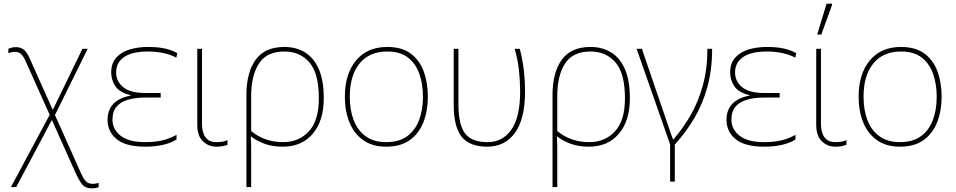

<svg xmlns="http://www.w3.org/2000/svg" viewBox="-20 -796 5254 1055"><path d="M40 232 253 -165 122 -457Q109 -488 94.5 -500Q80 -512 63 -511Q52 -511 43.5 -509Q35 -507 26 -504V-528Q33 -531 43 -534Q53 -537 68 -537Q93 -537 111 -523Q129 -509 145 -471L270 -192L433 -528H462L282 -164L409 120Q425 158 436.5 178.5Q448 199 460 206.5Q472 214 489 214Q500 214 507.5 212.5Q515 211 522 209V233Q515 235 506.5 237Q498 239 487 239Q450 240 431 216.5Q412 193 389 140L265 -137L69 232Z M778 10Q672 10 621.5 -31Q571 -72 571 -138Q571 -191 602 -224.5Q633 -258 698 -271V-273Q636 -288 613.5 -323Q591 -358 591 -398Q591 -448 618.5 -479Q646 -510 692 -524Q738 -538 793 -538Q849 -538 887.5 -529Q926 -520 954 -504L949 -479Q920 -495 879.5 -504Q839 -513 794 -513Q706 -513 662 -482.5Q618 -452 618 -398Q618 -349 657 -317Q696 -285 778 -285H863V-260H778Q726 -260 685 -248.5Q644 -237 621 -210.5Q598 -184 598 -138Q598 -86 642.5 -50.5Q687 -15 778 -15Q828 -15 869 -24Q910 -33 950 -55V-30Q922 -11 877.5 -0.5Q833 10 778 10Z M1169 10Q1126 10 1095 -19.5Q1064 -49 1064 -110V-528H1090V-114Q1090 -68 1109.5 -41.5Q1129 -15 1169 -15Q1184 -15 1199.5 -17Q1215 -19 1230 -26V0Q1218 4 1203 7Q1188 10 1169 10Z M1334 232V-274Q1334 -398 1385 -468Q1436 -538 1542 -538Q1607 -538 1655.5 -508.5Q1704 -479 1731.5 -417Q1759 -355 1759 -256Q1759 -132 1698.5 -61Q1638 10 1534 10Q1476 10 1432.5 -6.5Q1389 -23 1360 -46H1358Q1360 -13 1360 10.5Q1360 34 1360 63V232ZM1536 -15Q1622 -15 1677 -74Q1732 -133 1732 -256Q1732 -392 1680.5 -452.5Q1629 -513 1543 -513Q1445 -513 1402.5 -446.5Q1360 -380 1360 -266V-76Q1393 -48 1437.5 -31.5Q1482 -15 1536 -15Z M2331 -264Q2331 -187 2306.5 -124.5Q2282 -62 2231.5 -26Q2181 10 2102 10Q2026 10 1975.5 -26Q1925 -62 1900 -124Q1875 -186 1875 -264Q1875 -390 1936.5 -464Q1998 -538 2108 -538Q2188 -538 2237 -501.5Q2286 -465 2308.5 -403Q2331 -341 2331 -264ZM1902 -264Q1902 -191 1924 -134.5Q1946 -78 1990.5 -46.5Q2035 -15 2102 -15Q2172 -15 2216.5 -47Q2261 -79 2282.5 -135.5Q2304 -192 2304 -264Q2304 -333 2284.5 -389.5Q2265 -446 2222 -479.5Q2179 -513 2108 -513Q2009 -513 1955.5 -447Q1902 -381 1902 -264Z M2657 10Q2560 10 2516.5 -45Q2473 -100 2473 -221V-528H2499V-225Q2499 -110 2535.5 -62.5Q2572 -15 2659 -15Q2742 -15 2790 -84Q2838 -153 2838 -292Q2838 -351 2831.5 -411Q2825 -471 2808 -528H2836Q2851 -471 2858 -412.5Q2865 -354 2865 -292Q2865 -143 2810 -66.5Q2755 10 2657 10Z M3016 232V-274Q3016 -398 3067 -468Q3118 -538 3224 -538Q3289 -538 3337.5 -508.5Q3386 -479 3413.5 -417Q3441 -355 3441 -256Q3441 -132 3380.5 -61Q3320 10 3216 10Q3158 10 3114.5 -6.5Q3071 -23 3042 -46H3040Q3042 -13 3042 10.5Q3042 34 3042 63V232ZM3218 -15Q3304 -15 3359 -74Q3414 -133 3414 -256Q3414 -392 3362.5 -452.5Q3311 -513 3225 -513Q3127 -513 3084.5 -446.5Q3042 -380 3042 -266V-76Q3075 -48 3119.5 -31.5Q3164 -15 3218 -15Z M3662 202V-3L3478 -528H3507L3665 -66Q3668 -57 3671.5 -48Q3675 -39 3678 -30H3680Q3732 -89 3774.5 -162.5Q3817 -236 3842 -327Q3867 -418 3867 -528H3893Q3893 -413 3867 -318.5Q3841 -224 3795 -146.5Q3749 -69 3688 -2V202Z M4179 10Q4073 10 4022.5 -31Q3972 -72 3972 -138Q3972 -191 4003 -224.5Q4034 -258 4099 -271V-273Q4037 -288 4014.5 -323Q3992 -358 3992 -398Q3992 -448 4019.5 -479Q4047 -510 4093 -524Q4139 -538 4194 -538Q4250 -538 4288.5 -529Q4327 -520 4355 -504L4350 -479Q4321 -495 4280.5 -504Q4240 -513 4195 -513Q4107 -513 4063 -482.5Q4019 -452 4019 -398Q4019 -349 4058 -317Q4097 -285 4179 -285H4264V-260H4179Q4127 -260 4086 -248.5Q4045 -237 4022 -210.5Q3999 -184 3999 -138Q3999 -86 4043.5 -50.5Q4088 -15 4179 -15Q4229 -15 4270 -24Q4311 -33 4351 -55V-30Q4323 -11 4278.5 -0.5Q4234 10 4179 10Z M4570 10Q4527 10 4496 -19.5Q4465 -49 4465 -110V-528H4491V-114Q4491 -68 4510.5 -41.5Q4530 -15 4570 -15Q4585 -15 4600.5 -17Q4616 -19 4631 -26V0Q4619 4 4604 7Q4589 10 4570 10ZM4472 -606V-612L4522 -776H4552V-769L4493 -606Z M5154 -264Q5154 -187 5129.5 -124.5Q5105 -62 5054.5 -26Q5004 10 4925 10Q4849 10 4798.5 -26Q4748 -62 4723 -124Q4698 -186 4698 -264Q4698 -390 4759.5 -464Q4821 -538 4931 -538Q5011 -538 5060 -501.5Q5109 -465 5131.5 -403Q5154 -341 5154 -264ZM4725 -264Q4725 -191 4747 -134.5Q4769 -78 4813.5 -46.5Q4858 -15 4925 -15Q4995 -15 5039.5 -47Q5084 -79 5105.5 -135.5Q5127 -192 5127 -264Q5127 -333 5107.5 -389.5Q5088 -446 5045 -479.5Q5002 -513 4931 -513Q4832 -513 4778.5 -447Q4725 -381 4725 -264Z"/></svg>

Font: Noto Sans Thin
Style: Regular
Weight: 100
Designer: Monotype Design Team
Foundry: Monotype Imaging Inc.
Version: Version 2.007